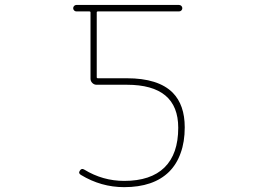

<svg xmlns="http://www.w3.org/2000/svg" viewBox="-20 -773 1040 780"><path d="M484.4 -12.7Q390.6 -12.7 308.6 -62.5Q296.9 -69.3 304.7 -80.1Q311.5 -90.8 322.3 -84Q397.5 -38.1 484.4 -38.1Q592.8 -38.1 648.4 -92.8Q704.1 -147.5 704.1 -253.9Q704.1 -428.7 495.1 -428.7H372.1Q362.3 -428.7 355 -436Q347.7 -443.4 347.7 -453.1V-722.7Q347.7 -726.6 342.8 -726.6H290Q285.2 -726.6 281.2 -730.5Q277.3 -734.4 277.3 -739.7Q277.3 -745.1 281.2 -749Q285.2 -752.9 290 -752.9H707Q712.9 -752.9 716.8 -749Q720.7 -745.1 720.7 -739.7Q720.7 -734.4 716.8 -730.5Q712.9 -726.6 707 -726.6H377.9Q373 -726.6 373 -722.7V-459Q373 -455.1 377.9 -455.1H495.1Q623 -455.1 681.6 -396.5Q730.5 -346.7 730.5 -255.9Q730.5 -196.3 713.9 -151.4Q698.2 -106.4 667 -75.2Q603.5 -12.7 484.4 -12.7Z"/></svg>

Font: Rounded-X Mgen+ 1m thin
Style: Regular
Weight: 100
Designer: [Source Han Sans]
Ryoko NISHIZUKA  (kana & ideographs); Paul D. Hunt (Latin, Greek & Cyrillic); Wenlong ZHANG  (bopomofo
Version: Version 1.059.20150602